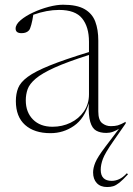

<svg xmlns="http://www.w3.org/2000/svg" viewBox="-20 -540 548 793"><path d="M499 -30 447.5 44Q414 92 405 116.2Q396 140.5 396 161Q396 207 441.5 207Q456.5 207 471.8 200.2Q487 193.5 504 175.5L508.5 180Q487 203.5 472.8 214.8Q458.5 226 447.2 229.2Q436 232.5 422.5 232.5Q395 232.5 379.8 216.2Q364.5 200 364.5 172Q364.5 153.5 373.8 131Q383 108.5 416 65L471.5 -8Q459.5 -0.5 446.5 4.2Q433.5 9 419 9Q394 9 377.2 -0.5Q360.5 -10 352.8 -36.5Q345 -63 346.5 -113Q329 -50.5 285.5 -20.2Q242 10 188.5 10Q121.5 10 83.5 -24Q45.5 -58 45.5 -122.5Q45.5 -152.5 55 -176.5Q64.5 -200.5 94.8 -222.8Q125 -245 185.5 -269.5Q246 -294 347.5 -325V-367.5Q347.5 -429 319.2 -464Q291 -499 224 -499Q173.5 -499 117.5 -479Q114 -455 109.2 -437.8Q104.5 -420.5 100 -415Q89.5 -403 69 -403Q44.5 -403 44.5 -422Q44.5 -439 65 -456.5Q85.5 -474 116.8 -488.5Q148 -503 181.2 -511.8Q214.5 -520.5 240.5 -520.5Q298 -520.5 329.5 -502.2Q361 -484 373.5 -450.8Q386 -417.5 386 -372.5V-80Q386 -44 401.8 -31.5Q417.5 -19 437.5 -19Q454.5 -19 466.5 -22.2Q478.5 -25.5 499 -37ZM86.5 -125.5Q86.5 -76.5 116.2 -46.5Q146 -16.5 197 -16.5Q237 -16.5 271.2 -33Q305.5 -49.5 326.5 -79.8Q347.5 -110 347.5 -150.5V-313Q258 -284.5 205.5 -260.8Q153 -237 127.5 -215.2Q102 -193.5 94.2 -171.8Q86.5 -150 86.5 -125.5Z"/></svg>

Font: Newsreader Display ExtraLight
Style: Regular
Weight: 275
Designer: Hugues Gentile
Foundry: Production Type
Version: Version 1.002